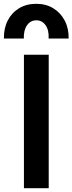

<svg xmlns="http://www.w3.org/2000/svg" viewBox="-37 -987 380 1007"><path d="M88.5 0V-700H218.5V0ZM-16.5 -785Q-17.5 -838.5 3.8 -879.8Q25 -921 63.5 -944Q102 -967 153.5 -967Q204 -967 242.5 -943.5Q281 -920 302.5 -879Q324 -838 323 -785H218Q220.5 -828.5 202.2 -854.5Q184 -880.5 153.5 -880.5Q123 -880.5 104.8 -854.5Q86.5 -828.5 88 -785Z"/></svg>

Font: Geologica Medium
Style: Regular
Weight: 500
Designer: Sindre Bremnes, Frode Helland
Foundry: Monokrom Skriftforlag AS
Version: Version 1.010;gftools[0.9.28]